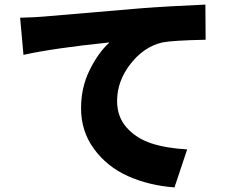

<svg xmlns="http://www.w3.org/2000/svg" viewBox="-20 -777 1040 843"><path d="M83 -536.1 68.4 -699.2Q140.6 -701.2 169.9 -704.1Q399.4 -723.6 593.8 -740.2Q720.7 -750 881.8 -756.8L882.8 -602.5Q739.3 -599.6 693.4 -590.8Q612.3 -572.3 553.2 -496.6Q494.1 -420.9 494.1 -334Q494.1 -263.7 536.6 -216.3Q579.1 -168.9 645 -147.5Q710.9 -126 801.8 -121.1L746.1 45.9Q632.8 37.1 541.5 -3.9Q450.2 -44.9 393.1 -122.6Q335.9 -200.2 335.9 -301.8Q335.9 -393.6 374 -470.2Q412.1 -546.9 460.9 -590.8Q214.8 -565.4 83 -536.1Z"/></svg>

Font: Gen Shin Gothic Heavy
Style: Bold
Weight: 900
Designer: [Source Han Sans]
Ryoko NISHIZUKA  (kana & ideographs); Paul D. Hunt (Latin, Greek & Cyrillic); Wenlong ZHANG  (bopomofo
Version: Version 1.002.20150607